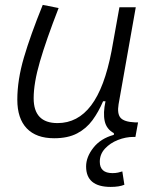

<svg xmlns="http://www.w3.org/2000/svg" viewBox="-20 -547 626 774"><path d="M426.3 206.5Q327.1 206.5 327.1 124Q327.1 85.9 356.4 48.6Q385.7 11.2 439 -3.4V-10.3Q409.2 -26.4 402.1 -58.8Q395 -91.3 405.3 -138.7H395.5Q377.4 -96.2 352.8 -62.5Q328.1 -28.8 291 -9.3Q253.9 10.3 198.2 10.3Q126 10.3 87.9 -29.5Q49.8 -69.3 49.8 -145Q49.8 -224.6 76.4 -315.2Q103 -405.8 152.3 -527.3L216.3 -514.6Q166 -385.3 140.9 -298.8Q115.7 -212.4 115.7 -150.9Q115.7 -50.8 211.9 -50.8Q293.5 -50.8 347.4 -122.1Q401.4 -193.4 429.7 -341.3L461.4 -517.6H527.3L458 -126.5Q451.7 -88.4 466.1 -72Q480.5 -55.7 523.4 -53.7H536.6L525.9 4.9H519Q486.8 4.9 455.3 17.3Q423.8 29.8 403.1 52.2Q382.3 74.7 382.3 105Q382.3 150.9 433.6 150.9Q445.8 150.9 455.8 148.7Q465.8 146.5 473.1 144L481.4 197.8Q460.4 206.5 426.3 206.5Z"/></svg>

Font: Cascadia Code Light
Style: Italic
Weight: 300
Italic angle: -10°
Monospace: yes
Designer: Aaron Bell
Foundry: Saja Typeworks
Version: Version 2404.023; ttfautohint (v1.8.4)